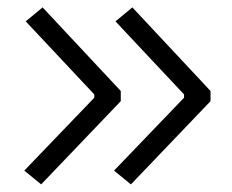

<svg xmlns="http://www.w3.org/2000/svg" viewBox="-20 -517 626 517"><path d="M90.8 -20.5 45.4 -57.6 233.9 -253.9V-262.7L49.3 -459.5L94.7 -497.1L305.2 -272V-244.6ZM332.5 -20.5 287.1 -57.6 475.6 -253.9V-262.7L291 -459.5L336.4 -497.1L546.9 -272V-244.6Z"/></svg>

Font: CaskaydiaCove NFP Light
Style: Regular
Weight: 300
Designer: Aaron Bell
Foundry: Saja Typeworks
Version: Version 2111.001; VTT 6.35;Nerd Fonts 3.1.1